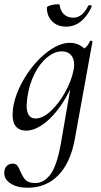

<svg xmlns="http://www.w3.org/2000/svg" viewBox="-41 -600 475 901"><path d="M-21 212Q-21 190 -9.5 179Q2 168 18 168Q33 168 40 176.5Q47 185 55 205Q66 231 79.5 245Q93 259 125 259Q164 259 194.5 220Q225 181 244 77L297 -229L316 -246Q288 -169 248.5 -110.5Q209 -52 165 -19.5Q121 13 81 13Q51 13 34.5 -5.5Q18 -24 18 -62Q18 -71 20 -91Q30 -160 73.5 -232.5Q117 -305 176 -352Q235 -399 287 -399Q319 -399 344.5 -381Q370 -363 373 -328L325 -357Q339 -359 356.5 -373.5Q374 -388 381 -407Q383 -409 385 -409Q388 -409 391 -407.5Q394 -406 393 -405L310 53Q290 163 233 222Q176 281 88 281Q40 281 9.5 261.5Q-21 242 -21 212ZM304 -270Q307 -284 307 -296Q307 -325 292 -342Q277 -359 249 -359Q215 -359 181 -331.5Q147 -304 122 -255.5Q97 -207 88 -147Q84 -115 84 -105Q84 -44 126 -44Q160 -44 197.5 -79Q235 -114 264.5 -167Q294 -220 304 -270ZM179 -564Q179 -570 196 -575Q213 -580 228 -580Q239 -580 239 -577Q242 -549 259 -533Q276 -517 303 -517Q346 -517 373 -573Q376 -576 379 -576Q383 -576 387 -574Q391 -572 390 -570Q369 -524 338.5 -499.5Q308 -475 270 -475Q228 -475 203.5 -500Q179 -525 179 -564Z"/></svg>

Font: Cormorant Infant Medium
Style: Italic
Weight: 500
Italic angle: -10°
Designer: Christian Thalmann (Catharsis Fonts)
Foundry: Catharsis Fonts
Version: Version 4.000